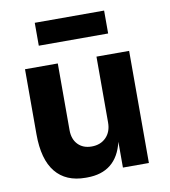

<svg xmlns="http://www.w3.org/2000/svg" viewBox="-86 -833 816 924"><g transform="rotate(-10 322.5 -371.5)"><path d="M484.9 -647.9H146V-759.8H484.9ZM265.1 17.1H257.8Q162.1 17.1 111.6 -44.9Q61 -106.9 61 -230V-547.9H221.2V-222.2Q221.2 -177.7 246.1 -151.9Q271 -126 313 -126Q356.4 -126 383.3 -153.3Q410.2 -180.7 410.2 -226.1V-547.9H569.8V0H442.9V-126Q408.7 17.1 265.1 17.1Z"/></g></svg>

Font: Sora
Style: Bold
Weight: 700
Designer: Jonathan Barnbrook, Julián Moncada
Foundry: Barnbrook Fonts
Version: Version 2.000